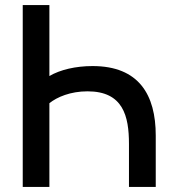

<svg xmlns="http://www.w3.org/2000/svg" viewBox="-20 -740 706 760"><path d="M70 -720V0H175.5V-331.5C206 -356 259 -378.5 326.5 -378.5C467.5 -378.5 490.5 -280.5 490.5 -170V0H596.5V-203.5C596.5 -364.5 530 -478.5 346.5 -478.5C279.5 -478.5 218 -464 175.5 -439V-720Z"/></svg>

Font: Manrope SemiBold
Style: Regular
Weight: 600
Designer: Mikhail Sharanda
Foundry: Mikhail Sharanda
Version: Version 4.505